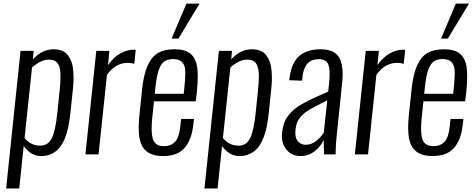

<svg xmlns="http://www.w3.org/2000/svg" viewBox="-20 -862 2652 1072"><path d="M14.2 190.4 94.7 -578.1H168L163.6 -530.3Q214.4 -586.9 279.8 -586.9Q307.1 -586.9 327.4 -578.1Q347.7 -569.3 359.9 -552.7Q372.1 -536.1 379.4 -515.6Q386.7 -495.1 388.7 -467.8Q390.6 -446.8 390.6 -427.2Q390.6 -420.4 390.6 -414.1Q389.6 -388.2 386.2 -356.4L373.5 -234.4Q368.7 -188.5 361.1 -152.3Q353.5 -116.2 340.3 -85.2Q327.1 -54.2 309.3 -33.9Q291.5 -13.7 266.4 -2.2Q241.2 9.3 209.5 9.3Q153.3 9.3 112.3 -46.4L87.4 190.4ZM203.6 -48.8Q250 -48.8 270 -92Q290 -135.3 300.3 -233.4L313 -356.4Q317.9 -403.3 317.9 -438Q317.9 -444.8 317.4 -451.7Q316.4 -490.2 301 -509.8Q285.6 -529.3 252.9 -529.3Q208.5 -529.3 158.7 -484.9L117.2 -91.3Q152.3 -48.8 203.6 -48.8Z M457 0 517.6 -578.1H590.8L583 -498.5Q613.8 -542.5 651.4 -563.5Q689 -584.5 725.1 -584.5Q733.4 -584.5 737.8 -584L729.5 -504.9Q713.9 -511.2 694.8 -511.2Q624 -511.2 577.1 -443.8L530.3 0Z M938 -646.5 1021 -841.8H1094.2L976.1 -646.5ZM890.6 9.3Q807.6 9.3 776.4 -42Q754.4 -78.1 754.4 -149.9Q754.4 -180.7 758.3 -217.3L773.4 -363.3Q782.2 -447.8 804.9 -497.3Q827.6 -546.9 863.3 -566.9Q898.9 -586.9 954.1 -586.9Q1014.2 -586.9 1044.4 -561.3Q1074.7 -535.6 1081.5 -482.9Q1084 -460.4 1084 -432.6Q1084 -395 1079.1 -348.6L1072.8 -296.4H839.8L830.6 -210Q826.7 -173.3 826.7 -145.5Q826.7 -105 834.5 -83Q848.1 -45.9 896 -45.9Q934.1 -45.9 957.3 -70.1Q980.5 -94.2 986.8 -157.7L991.2 -197.8H1063L1059.1 -165.5Q1050.3 -81.5 1010.5 -36.1Q970.7 9.3 890.6 9.3ZM844.2 -338.4H1005.9L1010.7 -386.2Q1014.6 -425.3 1014.6 -454.6Q1014.6 -459.5 1014.2 -463.9Q1013.7 -496.6 997.6 -514.4Q981.4 -532.2 947.8 -532.2Q916.5 -532.2 897.7 -519Q878.9 -505.9 866.9 -472.4Q855 -439 848.1 -377.4Z M1121.6 190.4 1202.1 -578.1H1275.4L1271 -530.3Q1321.8 -586.9 1387.2 -586.9Q1414.6 -586.9 1434.8 -578.1Q1455.1 -569.3 1467.3 -552.7Q1479.5 -536.1 1486.8 -515.6Q1494.1 -495.1 1496.1 -467.8Q1498 -446.8 1498 -427.2Q1498 -420.4 1498 -414.1Q1497.1 -388.2 1493.7 -356.4L1481 -234.4Q1476.1 -188.5 1468.5 -152.3Q1460.9 -116.2 1447.8 -85.2Q1434.6 -54.2 1416.7 -33.9Q1398.9 -13.7 1373.8 -2.2Q1348.6 9.3 1316.9 9.3Q1260.7 9.3 1219.7 -46.4L1194.8 190.4ZM1311 -48.8Q1357.4 -48.8 1377.4 -92Q1397.5 -135.3 1407.7 -233.4L1420.4 -356.4Q1425.3 -403.3 1425.3 -438Q1425.3 -444.8 1424.8 -451.7Q1423.8 -490.2 1408.4 -509.8Q1393.1 -529.3 1360.4 -529.3Q1315.9 -529.3 1266.1 -484.9L1224.6 -91.3Q1259.8 -48.8 1311 -48.8Z M1657.7 9.3Q1606.9 9.3 1578.1 -28.3Q1553.7 -59.6 1553.7 -103.5Q1553.7 -111.8 1554.7 -120.6Q1558.1 -149.4 1565.4 -172.1Q1572.8 -194.8 1588.1 -214.8Q1603.5 -234.9 1621.1 -250.2Q1638.7 -265.6 1669.9 -283Q1701.2 -300.3 1732.2 -314.9Q1763.2 -329.6 1812.5 -350.6L1816.9 -392.1Q1820.3 -424.8 1820.3 -449.2Q1820.3 -483.9 1813 -502Q1801.3 -531.7 1759.8 -531.7Q1679.2 -531.7 1668.9 -432.6L1666.5 -411.6L1594.7 -414.1Q1595.2 -418 1597.2 -431.6Q1608.9 -513.7 1651.9 -550.3Q1694.8 -586.9 1769.5 -586.9Q1845.7 -586.9 1873.5 -541.5Q1893.1 -508.8 1893.1 -447.8Q1893.1 -423.8 1890.1 -396L1860.8 -114.7Q1854 -54.2 1854 -10.7Q1854 -5.4 1854 0H1789.1Q1787.1 -59.1 1787.1 -80.1Q1769.5 -42 1735.4 -16.4Q1701.2 9.3 1657.7 9.3ZM1688 -53.7Q1717.8 -53.7 1744.1 -74Q1770.5 -94.2 1788.1 -122.1L1807.1 -302.2Q1718.8 -257.8 1692.9 -240.2Q1648.9 -210 1636.2 -169.9Q1631.8 -155.3 1629.9 -137.7Q1628.9 -128.9 1628.9 -121.1Q1628.9 -90.8 1642.1 -74.2Q1659.2 -53.7 1688 -53.7Z M1961.4 0 2022 -578.1H2095.2L2087.4 -498.5Q2118.2 -542.5 2155.8 -563.5Q2193.4 -584.5 2229.5 -584.5Q2237.8 -584.5 2242.2 -584L2233.9 -504.9Q2218.3 -511.2 2199.2 -511.2Q2128.4 -511.2 2081.5 -443.8L2034.7 0Z M2442.4 -646.5 2525.4 -841.8H2598.6L2480.5 -646.5ZM2395 9.3Q2312 9.3 2280.8 -42Q2258.8 -78.1 2258.8 -149.9Q2258.8 -180.7 2262.7 -217.3L2277.8 -363.3Q2286.6 -447.8 2309.3 -497.3Q2332 -546.9 2367.7 -566.9Q2403.3 -586.9 2458.5 -586.9Q2518.6 -586.9 2548.8 -561.3Q2579.1 -535.6 2585.9 -482.9Q2588.4 -460.4 2588.4 -432.6Q2588.4 -395 2583.5 -348.6L2577.1 -296.4H2344.2L2335 -210Q2331.1 -173.3 2331.1 -145.5Q2331.1 -105 2338.9 -83Q2352.5 -45.9 2400.4 -45.9Q2438.5 -45.9 2461.7 -70.1Q2484.9 -94.2 2491.2 -157.7L2495.6 -197.8H2567.4L2563.5 -165.5Q2554.7 -81.5 2514.9 -36.1Q2475.1 9.3 2395 9.3ZM2348.6 -338.4H2510.3L2515.1 -386.2Q2519 -425.3 2519 -454.6Q2519 -459.5 2518.6 -463.9Q2518.1 -496.6 2502 -514.4Q2485.8 -532.2 2452.1 -532.2Q2420.9 -532.2 2402.1 -519Q2383.3 -505.9 2371.3 -472.4Q2359.4 -439 2352.5 -377.4Z"/></svg>

Font: Oswald
Style: Light
Weight: 300
Designer: Vernon Adams
Foundry: Vernon Adams
Version: 3.0; ttfautohint (v0.95.6-bc232) -l 8 -r 50 -G 200 -x 0 -w "